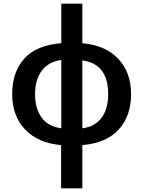

<svg xmlns="http://www.w3.org/2000/svg" viewBox="-20 -780 776 1040"><path d="M426 -760H312V-546Q178 -536 112 -463Q46 -390 46 -270Q46 -152 116 -78.5Q186 -5 311 6V240H426V6Q556 -5 623 -78.5Q690 -152 690 -270Q690 -388 620.5 -461.5Q551 -535 426 -546ZM312 -455V-85Q242 -94 206 -142.5Q170 -191 170 -270Q170 -349 206.5 -397.5Q243 -446 312 -455ZM426 -453Q566 -434 566 -270Q566 -191 530.5 -142.5Q495 -94 426 -85Z"/></svg>

Font: Noto Sans Display Medium
Style: Regular
Weight: 500
Designer: Monotype Design Team
Foundry: Monotype Imaging Inc.
Version: Version 1.900